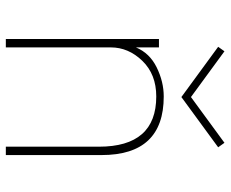

<svg xmlns="http://www.w3.org/2000/svg" viewBox="-84 -686 771 642"><g transform="rotate(90 301.0 -365.5)"><path d="M137 -710 152 -731 305 -619 458 -731 473 -710 305 -587ZM111 -512H139V-435Q158 -481 206 -504.5Q254 -528 303 -528Q499 -528 499 -320V0H471V-311Q471 -503 303 -503Q229 -503 184 -456.5Q139 -410 139 -351V0H111Z"/></g></svg>

Font: Spartan MB
Style: Regular
Weight: 250
Designer: Matt Bailey
Foundry: Matt Bailey
Version: Version 1.000